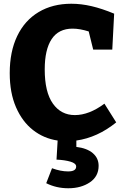

<svg xmlns="http://www.w3.org/2000/svg" viewBox="-20 -741 666 1026"><path d="M388 44Q445 51 476 77.5Q507 104 507 145Q507 202 460 233.5Q413 265 345 265Q281 265 227 238L258 158Q304 175 344 175Q387 175 387 149Q387 132 357 123Q327 114 282 112L288 10Q214 -1 156.5 -46Q99 -91 65.5 -168Q32 -245 32 -350Q32 -465 72 -548.5Q112 -632 186.5 -676.5Q261 -721 361 -721Q414 -721 469.5 -708Q525 -695 590 -668L580 -476H478L454 -573Q406 -588 368 -588Q293 -588 256 -532Q219 -476 219 -370Q219 -249 262.5 -187.5Q306 -126 380 -126Q456 -126 538 -187L601 -87Q501 -6 388 10Z"/></svg>

Font: Bitter Pro ExtraBold
Style: Regular
Weight: 800
Designer: Sol Matas, and Bitter project Authors
Foundry: Sol Matas
Version: Version 1.010